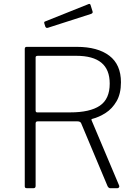

<svg xmlns="http://www.w3.org/2000/svg" viewBox="-20 -988 723 1008"><path d="M605 -15Q608 -10 605 -5Q602 0 597 0H558Q551 0 545 -10L406 -341Q402 -351 385 -351H179Q172 -351 169.5 -348Q167 -345 167 -340V-12Q167 0 156 0H121Q115 0 112.5 -2.5Q110 -5 110 -10V-731Q110 -742 120 -742H383Q493 -742 554 -695.5Q615 -649 615 -556Q615 -496 592 -456.5Q569 -417 534.5 -395Q500 -373 465 -364Q458 -363 461 -356L605 -15ZM349 -398Q452 -398 504 -433Q556 -468 556 -549Q556 -623 512 -659Q468 -695 381 -695H179Q167 -695 167 -687V-408Q167 -398 175 -398H349ZM455 -963 466 -928Q469 -919 458 -915L231 -842Q226 -841 223.5 -842Q221 -843 218 -848L213 -864Q210 -873 216 -875L446 -967Q452 -969 455 -963Z"/></svg>

Font: Libre Franklin ExtraLight
Style: Regular
Weight: 250
Designer: Pablo Impallari, Rodrigo Fuenzalida, Nhung Nguyen
Foundry: Impallari Type
Version: Version 3.000